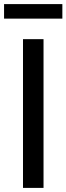

<svg xmlns="http://www.w3.org/2000/svg" viewBox="-32 -916 324 936"><path d="M272 -825.2H-12.2V-896H272ZM180.2 0H80.1V-725.1H180.2Z"/></svg>

Font: Aurulent Sans
Style: Regular
Weight: 400
Version: Version 2007.05.04